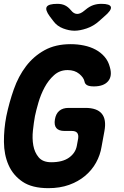

<svg xmlns="http://www.w3.org/2000/svg" viewBox="-25 -970 645 1000"><path d="M382 -248Q385 -268 377 -278Q369 -288 349 -288H311Q281 -288 268.5 -303Q256 -318 261 -348Q266 -378 284 -393Q302 -408 332 -408H420Q480 -408 505 -378Q530 -348 519 -288L504 -206Q497 -162 475 -122.5Q453 -83 417.5 -53.5Q382 -24 334.5 -7Q287 10 227 10Q142 10 92.5 -23.5Q43 -57 19.5 -110.5Q-4 -164 -4.5 -231Q-5 -298 8 -365Q23 -437 47 -505Q71 -573 110.5 -625Q150 -677 207 -708.5Q264 -740 343 -740Q379 -740 412.5 -733Q446 -726 473 -711.5Q500 -697 519.5 -674.5Q539 -652 547 -621Q561 -574 538 -547Q515 -520 464 -520Q440 -520 428.5 -526.5Q417 -533 415 -546Q411 -566 387.5 -585.5Q364 -605 327 -605Q286 -605 256.5 -578.5Q227 -552 207 -514.5Q187 -477 175 -435.5Q163 -394 157 -365Q151 -332 146.5 -290.5Q142 -249 148.5 -212.5Q155 -176 176.5 -150.5Q198 -125 242 -125Q301 -125 334.5 -149Q368 -173 375 -210ZM274 -950Q297 -950 313.5 -942Q330 -934 344 -917L345 -916Q359 -898 376.5 -897.5Q394 -897 415 -915L420 -919Q440 -936 460 -943Q480 -950 503 -950Q548 -950 552.5 -933.5Q557 -917 519 -885L491 -860Q462 -834 426.5 -822Q391 -810 363 -810Q335 -810 303.5 -822Q272 -834 253 -860L234 -885Q209 -919 218.5 -934.5Q228 -950 274 -950Z"/></svg>

Font: Maple Mono ExtraBold
Style: Italic
Weight: 800
Italic angle: -10°
Monospace: yes
Designer: subframe7536
Version: Version 7.200